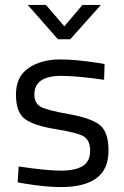

<svg xmlns="http://www.w3.org/2000/svg" viewBox="-20 -752 505 782"><path d="M229 -443Q120 -443 120 -367Q120 -332 145 -317.5Q170 -303 259 -287.5Q348 -272 385 -244Q422 -216 422 -139Q422 -62 372.5 -26Q323 10 228 10Q166 10 82 -4L52 -9L56 -74Q170 -57 228 -57Q286 -57 316.5 -75.5Q347 -94 347 -137.5Q347 -181 321 -196.5Q295 -212 207 -226Q119 -240 82 -267Q45 -294 45 -367Q45 -440 96.5 -475Q148 -510 225 -510Q286 -510 378 -496L406 -491L404 -427Q293 -443 229 -443ZM216 -592 93 -732H167L242 -645L316 -732H391L266 -592Z"/></svg>

Font: Titillium Web[RUS by Daymarius]
Style: Regular
Weight: 400
Designer: Cyrillization by Daymarius
Foundry: Cyrillization by Daymarius
Version: Version 1.002 September 11, 2018